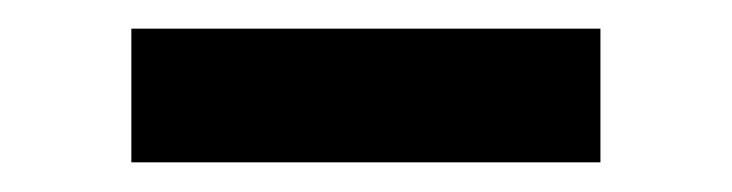

<svg xmlns="http://www.w3.org/2000/svg" viewBox="-20 -373 503 132"><path d="M392.8 -353.3H70.3V-261.4H392.8Z"/></svg>

Font: Margiela Sans Medium
Style: Regular
Weight: 500
Designer: Stefan Endress, Andreas Faust
Version: Version 1.100;FEAKit 1.0